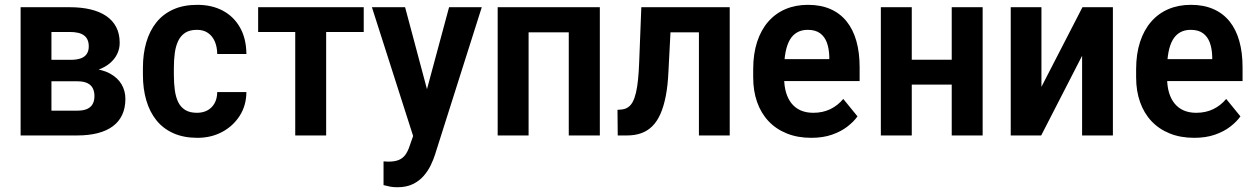

<svg xmlns="http://www.w3.org/2000/svg" viewBox="-20 -558 5169 791"><path d="M298.3 -223.1H147L146 -311.5H270Q296.4 -311.5 313 -317.6Q329.6 -323.7 337.6 -336.2Q345.7 -348.6 345.7 -366.7Q345.7 -382.3 340.8 -393.6Q335.9 -404.8 326.2 -412.1Q316.4 -419.4 301.5 -422.9Q286.6 -426.3 267.1 -426.3H191.9V0H64.9V-528.3H267.1Q314.9 -528.3 352.8 -519.3Q390.6 -510.3 417.5 -492.2Q444.3 -474.1 458.7 -446.5Q473.1 -418.9 473.1 -381.3Q473.1 -357.4 462.9 -335.9Q452.6 -314.5 433.1 -297.9Q413.6 -281.2 385 -270.8Q356.4 -260.3 318.8 -257.3ZM298.3 0H112.8L160.6 -102.1H298.3Q323.2 -102.1 338.9 -109.1Q354.5 -116.2 361.8 -129.6Q369.1 -143.1 369.1 -162.1Q369.1 -180.7 362.3 -194.3Q355.5 -208 339.8 -215.6Q324.2 -223.1 298.3 -223.1H175.8L176.8 -311.5H317.9L350.6 -276.4Q400.4 -272.9 432.9 -255.1Q465.3 -237.3 481 -210.2Q496.6 -183.1 496.6 -150.9Q496.6 -113.3 483.4 -85Q470.2 -56.6 444.8 -37.8Q419.4 -19 382.6 -9.5Q345.7 0 298.3 0Z M791.5 -93.3Q815.4 -93.3 834 -103Q852.5 -112.8 863.5 -131.8Q874.5 -150.9 875 -178.7H995.1Q994.6 -123 967.3 -80.6Q939.9 -38.1 894.8 -14.2Q849.6 9.8 793.5 9.8Q736.8 9.8 694.6 -9Q652.3 -27.8 624.5 -62.3Q596.7 -96.7 582.8 -144.3Q568.8 -191.9 568.8 -249.5V-278.8Q568.8 -336.4 582.8 -384Q596.7 -431.6 624.5 -466.1Q652.3 -500.5 694.3 -519.3Q736.3 -538.1 793 -538.1Q853 -538.1 898.2 -513.9Q943.4 -489.7 969 -444.3Q994.6 -398.9 995.1 -335.4H875Q874.5 -365.7 864.7 -387.7Q855 -409.7 836.7 -422.4Q818.4 -435.1 791 -435.1Q761.7 -435.1 743.2 -423.1Q724.6 -411.1 714.4 -389.9Q704.1 -368.7 700.2 -340.3Q696.3 -312 696.3 -278.8V-249.5Q696.3 -215.3 700.2 -186.8Q704.1 -158.2 714.1 -137.5Q724.1 -116.7 742.9 -105Q761.7 -93.3 791.5 -93.3Z M1323.7 -528.3V0H1196.3V-528.3ZM1478.5 -528.3V-426.3H1043.5V-528.3Z M1703.6 -59.1 1830.1 -528.3H1964.8L1772 79.6Q1765.6 99.6 1754.6 122.6Q1743.7 145.5 1725.8 166.3Q1708 187 1681.4 200.2Q1654.8 213.4 1617.2 213.4Q1600.1 213.4 1587.4 210.9Q1574.7 208.5 1560.1 204.6V106.9Q1564.9 106.9 1570.3 107.4Q1575.7 107.9 1580.1 107.9Q1606 107.9 1622.6 101.1Q1639.2 94.2 1649.7 80.1Q1660.2 65.9 1667.5 43.5ZM1648.9 -528.3 1752.4 -140.6 1772.5 -2 1685.5 13.2 1512.2 -528.3Z M2354 -528.3V-424.8H2125V-528.3ZM2157.7 -528.3V0H2030.3V-528.3ZM2451.2 -528.3V0H2323.2V-528.3Z M2889.6 -528.3V-424.8H2653.8V-528.3ZM2986.3 -528.3V0H2859.4V-528.3ZM2622.1 -528.3H2747.6L2733.9 -264.2Q2731.4 -206.5 2722.9 -162.6Q2714.4 -118.7 2700.4 -87.6Q2686.5 -56.6 2666.7 -37.4Q2647 -18.1 2621.1 -9Q2595.2 0 2563.5 0H2524.9L2523.9 -105.5L2541 -106.9Q2556.2 -108.4 2567.6 -116.2Q2579.1 -124 2586.9 -138.7Q2594.7 -153.3 2600.1 -176.3Q2605.5 -199.2 2608.6 -230.5Q2611.8 -261.7 2613.3 -302.7Z M3322.3 9.8Q3266.1 9.8 3221.7 -8.1Q3177.2 -25.9 3146.2 -58.8Q3115.2 -91.8 3099.1 -137.5Q3083 -183.1 3083 -239.3V-272.5Q3083 -335.9 3099.1 -385.3Q3115.2 -434.6 3145 -468.8Q3174.8 -502.9 3216.3 -520.5Q3257.8 -538.1 3308.6 -538.1Q3361.3 -538.1 3401.4 -520.5Q3441.4 -502.9 3468 -469.7Q3494.6 -436.5 3508.1 -388.9Q3521.5 -341.3 3521.5 -281.2V-224.1H3140.1V-314.5H3396.5V-325.2Q3395.5 -357.9 3386.5 -382.6Q3377.4 -407.2 3358.4 -421.1Q3339.4 -435.1 3307.6 -435.1Q3282.7 -435.1 3264.2 -424.6Q3245.6 -414.1 3233.9 -393.8Q3222.2 -373.5 3216.3 -343Q3210.4 -312.5 3210.4 -272.5V-239.3Q3210.4 -203.6 3218.5 -176.5Q3226.6 -149.4 3241.9 -130.9Q3257.3 -112.3 3279.5 -102.8Q3301.8 -93.3 3330.6 -93.3Q3369.6 -93.3 3400.4 -108.2Q3431.2 -123 3454.1 -150.4L3512.7 -78.6Q3497.1 -56.6 3470.9 -36.4Q3444.8 -16.1 3407.7 -3.2Q3370.6 9.8 3322.3 9.8Z M3939.5 -312V-209.5H3696.8V-312ZM3736.3 -528.3V0H3608.9V-528.3ZM4028.3 -528.3V0H3900.9V-528.3Z M4270.5 -200.2 4439.5 -528.3H4564.9V0H4438V-328.1L4269.5 0H4144V-528.3H4270.5Z M4899.9 9.8Q4843.8 9.8 4799.3 -8.1Q4754.9 -25.9 4723.9 -58.8Q4692.9 -91.8 4676.8 -137.5Q4660.6 -183.1 4660.6 -239.3V-272.5Q4660.6 -335.9 4676.8 -385.3Q4692.9 -434.6 4722.7 -468.8Q4752.4 -502.9 4793.9 -520.5Q4835.4 -538.1 4886.2 -538.1Q4939 -538.1 4979 -520.5Q5019 -502.9 5045.7 -469.7Q5072.3 -436.5 5085.7 -388.9Q5099.1 -341.3 5099.1 -281.2V-224.1H4717.8V-314.5H4974.1V-325.2Q4973.1 -357.9 4964.1 -382.6Q4955.1 -407.2 4936 -421.1Q4917 -435.1 4885.3 -435.1Q4860.4 -435.1 4841.8 -424.6Q4823.2 -414.1 4811.5 -393.8Q4799.8 -373.5 4793.9 -343Q4788.1 -312.5 4788.1 -272.5V-239.3Q4788.1 -203.6 4796.1 -176.5Q4804.2 -149.4 4819.6 -130.9Q4835 -112.3 4857.2 -102.8Q4879.4 -93.3 4908.2 -93.3Q4947.3 -93.3 4978 -108.2Q5008.8 -123 5031.7 -150.4L5090.3 -78.6Q5074.7 -56.6 5048.6 -36.4Q5022.5 -16.1 4985.4 -3.2Q4948.2 9.8 4899.9 9.8Z"/></svg>

Font: Roboto SemiCondensed SemiBold
Style: Regular
Weight: 600
Width: 4
Designer: Christian Robertson
Foundry: Google
Version: Version 3.009; 2024